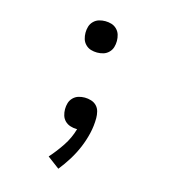

<svg xmlns="http://www.w3.org/2000/svg" viewBox="-110 -617 821 922"><g transform="rotate(15 300.0 -156.5)"><path d="M300 -372Q284 -372 269 -376.5Q254 -381 242.5 -392.5Q231 -404 226.5 -419Q222 -434 222 -450Q222 -466 226.5 -481Q231 -496 242.5 -507.5Q254 -519 269 -523.5Q284 -528 300 -528Q316 -528 331 -523.5Q346 -519 357.5 -507.5Q369 -496 373.5 -481Q378 -466 378 -450Q378 -434 373.5 -419Q369 -404 357.5 -392.5Q346 -381 331 -376.5Q316 -372 300 -372ZM265 215 205 170Q237 134 263.5 94Q290 54 303 8H299Q284 8 268.5 3Q253 -2 242 -13Q231 -24 226.5 -39Q222 -54 222 -70Q222 -86 226.5 -101Q231 -116 242.5 -127.5Q254 -139 269 -143.5Q284 -148 300 -148Q316 -148 332 -143Q348 -138 359 -126.5Q370 -115 374 -99Q378 -83 378 -67Q378 -28 369 10Q360 48 345 83.5Q330 119 309.5 152Q289 185 265 215Z"/></g></svg>

Font: Iosevka Plex Etoile
Style: Regular
Weight: 400
Designer: Belleve Invis
Foundry: Belleve Invis
Version: Version 25.1.1; ttfautohint (v1.8.4)